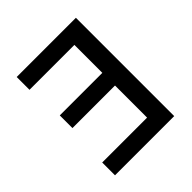

<svg xmlns="http://www.w3.org/2000/svg" viewBox="-193 -850 986 986"><g transform="rotate(-45 300.0 -357.0)"><path d="M511 0H81V-93H407V-326H98V-418H407V-621H81V-714H511Z"/></g></svg>

Font: Noto Sans Mono Medium
Style: Regular
Weight: 500
Designer: Monotype Design Team
Foundry: Monotype Imaging Inc.
Version: Version 2.014